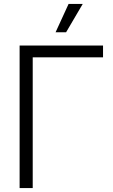

<svg xmlns="http://www.w3.org/2000/svg" viewBox="-20 -960 578 980"><path d="M505.9 -727.5V-667.5H147V0H80.1V-727.5ZM263.7 -795.4 330.1 -939.9H402.3L317.4 -795.4Z"/></svg>

Font: Inter 28pt Light
Style: Regular
Weight: 300
Designer: Rasmus Andersson
Foundry: rsms
Version: Version 4.001;git-66647c0bb